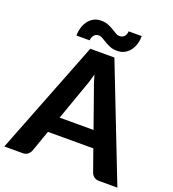

<svg xmlns="http://www.w3.org/2000/svg" viewBox="-168 -1027 1038 1149"><g transform="rotate(20 351.0 -453.0)"><path d="M0 0ZM711 0H594.5Q575 0 562.8 -9.2Q550.5 -18.5 544.5 -33L495.5 -171.5H206.5L157.5 -33Q152.5 -20.5 140 -10.2Q127.5 0 108.5 0H-9L274.5 -725.5H428ZM243 -275.5H459L380.5 -497.5Q373.5 -515 365.8 -538.5Q358 -562 350.5 -589Q343.5 -561.5 336 -537.8Q328.5 -514 321.5 -496.5ZM412.5 -856.5Q423.5 -856.5 431.5 -860.8Q439.5 -865 444.5 -871.8Q449.5 -878.5 452 -886.5Q454.5 -894.5 454.5 -902H538Q538 -876 531 -852Q524 -828 510.2 -809.5Q496.5 -791 476.2 -779.8Q456 -768.5 429.5 -768.5Q403 -768.5 383.8 -776.2Q364.5 -784 349.2 -793.2Q334 -802.5 321.2 -810.2Q308.5 -818 295 -818Q284 -818 276.2 -813.5Q268.5 -809 263.8 -802Q259 -795 256.5 -787Q254 -779 254 -771.5H169.5Q169.5 -797.5 176.8 -821.8Q184 -846 197.8 -864.8Q211.5 -883.5 231.8 -894.8Q252 -906 278.5 -906Q305 -906 324.5 -898.2Q344 -890.5 359 -881.2Q374 -872 386.8 -864.2Q399.5 -856.5 412.5 -856.5Z"/></g></svg>

Font: Lato Heavy
Style: Regular
Weight: 800
Designer: Lukasz Dziedzic
Foundry: tyPoland Lukasz Dziedzic
Version: Version 2.007; 2014-02-27